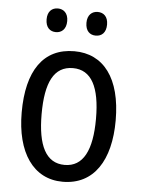

<svg xmlns="http://www.w3.org/2000/svg" viewBox="-53 -764 598 816"><g transform="rotate(5 246.5 -356.0)"><path d="M117 -672C117 -637 136 -621 161 -621C185 -621 205 -637 205 -672C205 -706 185 -722 161 -722C136 -722 117 -706 117 -672ZM287 -672C287 -637 306 -621 331 -621C356 -621 375 -637 375 -672C375 -706 356 -722 331 -722C307 -722 287 -706 287 -672ZM447 -269C447 -450 371 -547 247 -547C114 -547 46 -446 46 -269C46 -98 119 10 245 10C378 10 447 -99 447 -269ZM131 -269C131 -404 166 -475 247 -475C326 -475 363 -404 363 -269C363 -134 326 -62 247 -62C167 -62 131 -135 131 -269Z"/></g></svg>

Font: Noto Sans Khmer UI Condensed
Style: Regular
Weight: 400
Width: 3
Designer: Danh Hong and the Monotype Design Team
Foundry: Monotype Imaging Inc.
Version: Version 2.002